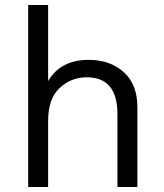

<svg xmlns="http://www.w3.org/2000/svg" viewBox="-20 -750 659 770"><path d="M336 -510Q421 -510 476 -461Q531 -412 531 -320V0H451V-292Q451 -440 328 -440Q265 -440 219 -397Q173 -354 173 -265V0H93V-730H173V-425Q223 -510 336 -510Z"/></svg>

Font: Work Sans
Style: Regular
Weight: 400
Designer: Wei Huang
Foundry: Wei Huang
Version: Version 1.032;PS 001.032;hotconv 1.0.70;makeotf.lib2.5.58329